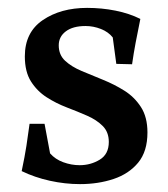

<svg xmlns="http://www.w3.org/2000/svg" viewBox="-20 -456 427 487"><path d="M35 -22Q43 -60 47 -86Q51 -112 55 -142H93L107 -67Q120 -52 140.5 -44.5Q161 -37 182 -37Q210 -37 233 -51Q256 -65 256 -96Q256 -121 240.5 -136.5Q225 -152 201 -162.5Q177 -173 149.5 -183.5Q122 -194 98 -209.5Q74 -225 58.5 -249.5Q43 -274 43 -313Q43 -374 88.5 -405Q134 -436 201 -436Q238 -436 273 -429Q308 -422 336 -408Q329 -374 324 -347.5Q319 -321 315 -293L275 -294L266 -361Q255 -375 236 -382.5Q217 -390 197 -390Q165 -390 147 -376.5Q129 -363 129 -341Q129 -317 145 -302Q161 -287 187 -276Q213 -265 241.5 -253.5Q270 -242 295.5 -226Q321 -210 337.5 -184.5Q354 -159 354 -120Q354 -72 330.5 -43.5Q307 -15 268 -2Q229 11 183 11Q145 11 106.5 2.5Q68 -6 35 -22Z"/></svg>

Font: Ruwudu Medium
Style: Regular
Weight: 500
Designer: Becca Hirsbrunner Spalinger
Foundry: SIL International
Version: Version 3.000